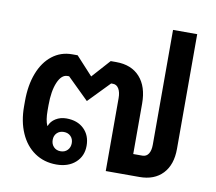

<svg xmlns="http://www.w3.org/2000/svg" viewBox="-78 -791 1003 892"><g transform="rotate(10 423.0 -345.0)"><path d="M48 -230V-255Q48 -330 70 -387Q92 -444 132.5 -475.5Q173 -507 226 -507H252L331 -421L408 -507H434Q506 -507 546 -462.5Q586 -418 586 -338V-100H629Q648 -100 658 -115.5Q668 -131 668 -158V-700H782V-159Q782 -84 742.5 -42Q703 0 633 0H474V-344Q474 -372 464 -388.5Q454 -405 437 -405H428L331 -305L230 -404H222Q194 -404 176.5 -363Q159 -322 159 -255V-230Q159 -185 170 -160H172Q180 -182 202 -195.5Q224 -209 252 -209Q304 -209 335 -179Q366 -149 366 -100Q366 -51 332 -20.5Q298 10 242 10Q184 10 140 -20Q96 -50 72 -104.5Q48 -159 48 -230ZM296 -100Q296 -120 283.5 -132.5Q271 -145 251 -145Q231 -145 218.5 -132.5Q206 -120 206 -100Q206 -80 218.5 -67Q231 -54 251 -54Q271 -54 283.5 -67Q296 -80 296 -100Z"/></g></svg>

Font: Bai Jamjuree SemiBold
Style: Regular
Weight: 600
Version: Version 1.000; ttfautohint (v1.6)